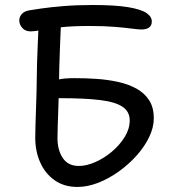

<svg xmlns="http://www.w3.org/2000/svg" viewBox="-20 -732 702 767"><path d="M289.4 14.8Q236.8 14.8 199 -11.4Q161.2 -37.6 141 -82.4Q120.8 -127.2 120.8 -182.4Q120.8 -204.2 121.8 -234.6Q122.8 -265 123.9 -298.9Q125 -332.8 126 -366Q127 -399.2 127 -425.6Q127 -445.2 128 -477.9Q129 -510.6 130.4 -545.6Q131.8 -580.6 133.2 -609.7Q134.6 -638.8 135.4 -651.8L224.2 -649.4Q223.4 -635.2 222 -603.2Q220.6 -571.2 219.2 -533.1Q217.8 -495 216.8 -460.3Q215.8 -425.6 215.8 -406Q215.8 -385.8 214.8 -355.1Q213.8 -324.4 212.7 -291.2Q211.6 -258 210.6 -228.6Q209.6 -199.2 209.6 -180.8Q209.6 -132.2 230.9 -100.6Q252.2 -69 295.2 -69Q325 -69 360.2 -84.3Q395.4 -99.6 426.8 -126Q458.2 -152.4 478.2 -184.9Q498.2 -217.4 498.2 -250.8Q498.2 -285.8 469.9 -305.2Q441.6 -324.6 380.5 -332.2Q319.4 -339.8 221 -339.8Q200 -339.8 189.1 -344.7Q178.2 -349.6 174.3 -357.7Q170.4 -365.8 170.4 -376.4Q170.4 -389.4 179.6 -398.8Q188.8 -408.2 211.6 -414Q234.4 -419.8 276.4 -419.8Q320.2 -420 365.4 -416.9Q410.6 -413.8 451.7 -404.8Q492.8 -395.8 525.1 -378Q557.4 -360.2 575.9 -331.4Q594.4 -302.6 594.4 -259.2Q594.4 -223 575.9 -184.5Q557.4 -146 525.8 -110.7Q494.2 -75.4 454.8 -47.1Q415.4 -18.8 372.7 -2Q330 14.8 289.4 14.8ZM103 -606.6Q80.8 -606.6 68.9 -620.6Q57 -634.6 57 -650.2Q57 -664.8 67.1 -676.1Q77.2 -687.4 97.6 -690.8Q110.4 -693 146 -698.2Q181.6 -703.4 234.1 -707.7Q286.6 -712 349.6 -712Q440.8 -712 492.3 -703.3Q543.8 -694.6 565.1 -680Q586.4 -665.4 586.4 -646.2Q586.4 -630 575.5 -622.1Q564.6 -614.2 545.4 -614.2Q532.6 -614.2 506.4 -617.7Q480.2 -621.2 438.5 -624.7Q396.8 -628.2 336.4 -628.2Q268.4 -628.2 221.3 -622.8Q174.2 -617.4 146 -612Q117.8 -606.6 103 -606.6Z"/></svg>

Font: Shantell Sans Light
Style: Regular
Weight: 300
Designer: Stephen Nixon, Anya Danilova, Shantell Martin
Foundry: Arrow Type
Version: Version 1.011;[c5ecc13dd]